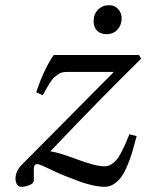

<svg xmlns="http://www.w3.org/2000/svg" viewBox="-20 -700 558 732"><path d="M336.9 -619.1Q336.9 -646 353.8 -663.1Q370.6 -680.2 396 -680.2Q417.5 -680.2 430.7 -665.3Q443.8 -650.4 443.8 -630.9Q443.8 -604.5 428 -587.2Q412.1 -569.8 386.2 -569.8Q362.8 -569.8 349.9 -583.3Q336.9 -596.7 336.9 -619.1ZM39.1 -18.1Q39.1 -47.9 63 -71.8Q85 -94.2 414.1 -425.8H237.8Q226.1 -425.8 217 -423.8Q208 -421.9 199.2 -415Q190.4 -408.2 185.3 -403.8Q180.2 -399.4 171.1 -385.3Q162.1 -371.1 158.4 -364.5Q154.8 -357.9 143.1 -336.9L118.2 -348.1Q133.3 -395 152.6 -434.3Q171.9 -473.6 185.1 -490.2H509.8L518.1 -476.1Q381.3 -342.8 171.9 -123Q198.7 -120.1 266.1 -95.2Q342.8 -65.9 378.9 -65.9Q392.1 -65.9 403.8 -73.2Q415.5 -80.6 424.1 -90.3Q432.6 -100.1 442.4 -119.1Q452.1 -138.2 457.8 -150.9Q463.4 -163.6 473.1 -188L501 -181.2Q491.7 -145.5 484.1 -120.1Q476.6 -94.7 465.3 -68.1Q454.1 -41.5 442.1 -25.1Q430.2 -8.8 414.1 1.7Q397.9 12.2 378.9 12.2Q356.9 12.2 329.6 5.6Q302.2 -1 285.4 -7.3Q268.6 -13.7 231.9 -27.8Q208 -37.1 182.4 -49.3Q156.7 -61.5 142.8 -67.9Q128.9 -74.2 122.1 -74.2Q108.9 -74.2 108.9 -56.2V-12.2Q108.9 -1 92.5 5.6Q76.2 12.2 62 12.2Q50.3 12.2 44.7 2.9Q39.1 -6.3 39.1 -18.1Z"/></svg>

Font: Linguistics Pro
Style: Italic
Weight: 400
Italic angle: -12°
Designer: Stefan Peev, Context Ltd
Foundry: Stefan Peev, Context Ltd
Version: Version 001.000